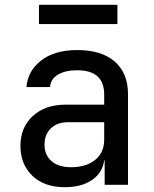

<svg xmlns="http://www.w3.org/2000/svg" viewBox="-20 -768 640 798"><path d="M249 10Q164 10 114.5 -37.5Q65 -85 65 -162Q65 -239 116.5 -286Q168 -333 252 -333H413V-375Q413 -476 301 -476Q251 -476 220.5 -457.5Q190 -439 188 -406H90Q95 -473 151 -516.5Q207 -560 301 -560Q402 -560 457 -512Q512 -464 512 -377V0H415V-101H413Q406 -50 362.5 -20Q319 10 249 10ZM275 -73Q338 -73 375.5 -103.5Q413 -134 413 -187V-260H261Q218 -260 191.5 -234.5Q165 -209 165 -167Q165 -124 194 -98.5Q223 -73 275 -73ZM142 -668V-748H468V-668Z"/></svg>

Font: JetBrains Mono NL Medium
Style: Regular
Weight: 500
Monospace: yes
Designer: Philipp Nurullin, Konstantin Bulenkov
Foundry: JetBrains
Version: Version 2.305; ttfautohint (v1.8.4.7-5d5b)